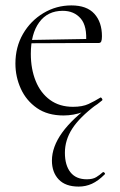

<svg xmlns="http://www.w3.org/2000/svg" viewBox="-20 -415 445 710"><path d="M271 275Q222 275 197 248.5Q172 222 172 179Q172 77 324 -32L335 -27Q274 19 247 61Q220 103 220 150Q220 196 240.5 222Q261 248 301 248Q323 248 336 240Q349 232 360 222Q363 220 366.5 224Q370 228 367 230Q343 254 320 264.5Q297 275 271 275ZM215 12Q156 12 116.5 -15.5Q77 -43 57 -87Q37 -131 37 -180Q37 -241 65 -289.5Q93 -338 140.5 -366.5Q188 -395 244 -395Q301 -395 329 -364Q357 -333 357 -281Q357 -268 354.5 -262Q352 -256 345 -256H298Q303 -318 278.5 -346.5Q254 -375 212 -375Q156 -375 125 -332.5Q94 -290 94 -216Q94 -160 112 -115.5Q130 -71 165 -45.5Q200 -20 250 -20Q285 -20 307.5 -30.5Q330 -41 351 -54Q353 -56 356.5 -51.5Q360 -47 358 -44Q323 -14 287.5 -1Q252 12 215 12ZM81 -255 80 -267 308 -271V-256Z"/></svg>

Font: Cormorant Garamond Light Light
Style: Regular
Weight: 300
Version: Version 4.001